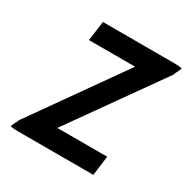

<svg xmlns="http://www.w3.org/2000/svg" viewBox="-160 -843 961 984"><g transform="rotate(30 320.5 -351.5)"><path d="M172 -703 156 -587H429L53 -55C51 -52 49 -49 48 -44C40 -29 33 -16 29 -4C42 -1 56 0 73 0H521L536 -116H241L619 -649C620 -651 622 -654 622 -658C630 -673 637 -687 641 -699C628 -701 614 -703 598 -703Z"/></g></svg>

Font: Bluebird
Style: NrwObl
Weight: 400
Designer: Jasper
Foundry: Cannot Into Space Fonts
Version: Version 0.98